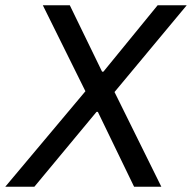

<svg xmlns="http://www.w3.org/2000/svg" viewBox="-57 -706 726 726"><path d="M-37 0 266 -361 105 -686H207L329 -435H334L539 -686H649L376 -358L553 0H450L313 -283H308L73 0Z"/></svg>

Font: Archivo SemiCondensed
Style: Italic
Weight: 400
Width: 4
Italic angle: -10°
Designer: Hector Gatti
Foundry: Omnibus-Type
Version: Version 2.001